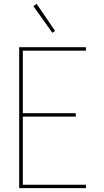

<svg xmlns="http://www.w3.org/2000/svg" viewBox="-20 -981 540 1001"><path d="M80 0V-735H428V-717H99V-391H375V-373H99V-18H428V0ZM253 -810 154 -949 171 -961 267 -820Z"/></svg>

Font: Iosevka Thin
Style: Regular
Weight: 100
Monospace: yes
Designer: Belleve Invis
Foundry: Belleve Invis
Version: Version 32.5.0; ttfautohint (v1.8.4)